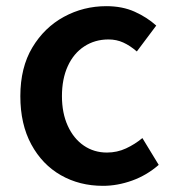

<svg xmlns="http://www.w3.org/2000/svg" viewBox="-20 -589 562 623"><path d="M314 14Q238 14 177.5 -20.5Q117 -55 81.5 -120.5Q46 -186 46 -277Q46 -370 85 -435Q124 -500 187.5 -534.5Q251 -569 325 -569Q377 -569 417 -551Q457 -533 487 -506L424 -422Q402 -441 380 -451Q358 -461 332 -461Q288 -461 253.5 -438.5Q219 -416 200 -374.5Q181 -333 181 -277Q181 -222 200 -180.5Q219 -139 252 -116.5Q285 -94 327 -94Q360 -94 389 -107.5Q418 -121 442 -141L495 -54Q456 -20 408.5 -3Q361 14 314 14Z"/></svg>

Font: Noto Sans HK Thin SemiBold
Style: Regular
Weight: 600
Version: Version 2.004-H2;hotconv 1.0.118;makeotfexe 2.5.65603